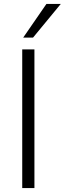

<svg xmlns="http://www.w3.org/2000/svg" viewBox="-20 -956 329 976"><path d="M93 0ZM93 0V-705H155V0ZM98 -765 216 -936H289L148 -765Z"/></svg>

Font: Winston Light
Style: Regular
Weight: 300
Designer: Original fonts by Vernon Adams / Changes by Cristiano Sobral
Foundry: Original fonts by Vernon Adams / Changes by Cristiano Sobral
Version: Version 2.503;July 17, 2020;FontCreator 13.0.0.2655 64-bit